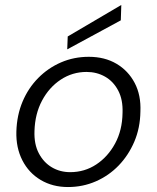

<svg xmlns="http://www.w3.org/2000/svg" viewBox="-20 -742 632 774"><path d="M254 12Q192 12 144 -16.5Q96 -45 70 -96Q44 -147 46 -212Q48 -278 71 -332.5Q94 -387 134 -427.5Q174 -468 226 -490.5Q278 -513 338 -513Q402 -513 449.5 -485Q497 -457 523 -407.5Q549 -358 546 -292Q545 -226 521.5 -171Q498 -116 458.5 -75Q419 -34 366.5 -11Q314 12 254 12ZM263 -48Q321 -48 368 -79Q415 -110 444 -163.5Q473 -217 474 -287Q476 -340 456.5 -377Q437 -414 403.5 -433Q370 -452 329 -452Q272 -452 225 -421Q178 -390 149.5 -336.5Q121 -283 119 -214Q117 -161 136.5 -124Q156 -87 189 -67.5Q222 -48 263 -48ZM251 -543 253 -595 469 -722 467 -660Z"/></svg>

Font: DM Sans 18pt Light
Style: Italic
Weight: 300
Italic angle: -10°
Designer: Colophon Foundry, Jonny Pinhorn
Foundry: Colophon Foundry
Version: Version 4.004;gftools[0.9.30]